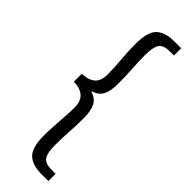

<svg xmlns="http://www.w3.org/2000/svg" viewBox="-288 -717 879 879"><g transform="rotate(45 151.5 -278.0)"><path d="M228 152Q169 152 140 124Q111 96 111 19Q111 -8 112.5 -32.5Q114 -57 115.5 -80Q117 -103 118.5 -126Q120 -149 120 -174Q120 -189 116 -202.5Q112 -216 102.5 -227Q93 -238 76 -245Q59 -252 34 -252V-304Q59 -304 76 -311Q93 -318 102.5 -328.5Q112 -339 116 -353Q120 -367 120 -381Q120 -432 115.5 -476Q111 -520 111 -575Q111 -652 140 -680Q169 -708 228 -708H273V-661H246Q205 -661 191.5 -640Q178 -619 178 -570Q178 -524 181 -482Q184 -440 184 -389Q184 -340 170 -314.5Q156 -289 124 -280V-276Q156 -267 170 -241Q184 -215 184 -167Q184 -116 181 -74Q178 -32 178 14Q178 63 191.5 84Q205 105 246 105H273V152Z"/></g></svg>

Font: Giro Regular
Style: Regular
Weight: 400
Designer: Paul D. Hunt
Foundry: Adobe Systems Incorporated
Version: Version 1.000;PS 1.0;hotconv 1.0.88;makeotf.lib2.5.647800